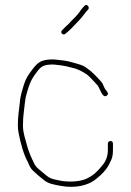

<svg xmlns="http://www.w3.org/2000/svg" viewBox="-20 -705 513 753"><path d="M237 -573 251 -585C269.5 -602.2 273.2 -608.2 290 -625C305.4 -640.4 311.9 -653.9 326 -668C333.4 -677.9 319.5 -692 311 -682C304.2 -674.1 297.9 -667.8 292 -658C288 -652.7 282.7 -646.3 276 -639L257 -620C253 -614.7 246.3 -608 237 -600L224 -587C213.5 -577.8 227.5 -563.5 237 -573ZM413.5 -152C407.8 -152 403 -147.5 403 -142V-117C403 -90.9 394.3 -71 381 -56C362.8 -33.7 348.8 -18.9 322 -5.5C297.9 6.6 259.9 9.5 224 5C201.1 -0.1 180.8 -1.3 164 -15L140 -35C128.7 -44.2 120.7 -50.5 115 -62C103.4 -85.3 94.1 -105.7 86 -134C80.2 -159.2 70 -181.6 70 -213C70 -232.8 71.4 -253.9 74 -271C76.9 -291.1 78 -316.8 84 -336C94.8 -374.8 101.7 -393.3 124 -422C141.7 -446.5 152.9 -452 190 -452C208.3 -450 223.6 -448.6 240 -445L260 -440C286.3 -434.7 303.5 -424.3 322 -412C336.4 -400 349.8 -383.2 363 -370C370.7 -360.8 382.3 -315.6 399.5 -330.5C408.2 -338.1 400 -345.4 396 -351C387.2 -359.8 386.7 -373.2 378 -383C359.9 -403.7 342 -423.6 319 -439C304.1 -450.6 285.1 -454 265 -460L246 -465C232.2 -467.5 223.8 -468.5 210 -470L190 -472C144.4 -472 130.3 -463.2 108 -434C90.5 -410.7 82.7 -400.2 74 -374C68.7 -355.5 59.3 -328.6 58 -305C54.7 -275 50 -246.6 50 -214C50 -203.3 51 -193 53 -183C61 -143.1 72.4 -98.9 90 -68C94.4 -56.4 99.8 -45.2 108 -37C119.5 -25.5 137.6 -10.1 152 1C170 16.2 195.3 19.9 221.5 24.5C273.1 33.6 323.3 23.1 353 0C374.3 -16 399.8 -40.1 411 -67C419.5 -82.5 423 -93.8 423 -116V-142C423 -147.6 419.2 -152 413.5 -152Z"/></svg>

Font: HoneyBee
Style: UltLit
Weight: 100
Foundry: Cannot Into Space Fonts
Version: Version 0.89